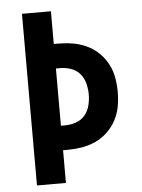

<svg xmlns="http://www.w3.org/2000/svg" viewBox="-53 -777 605 819"><g transform="rotate(-5 250.0 -367.5)"><path d="M72 0V-735H196V-595H215Q246 -595 276.5 -590Q307 -585 335.5 -572Q364 -559 387 -537Q410 -515 424.5 -487.5Q439 -460 444.5 -429.5Q450 -399 450 -368Q450 -336 444.5 -305.5Q439 -275 424.5 -247.5Q410 -220 387 -198Q364 -176 335.5 -163Q307 -150 276.5 -145Q246 -140 215 -140H196V0ZM196 -245H215Q238 -245 261 -253Q284 -261 299 -279Q314 -297 320 -320.5Q326 -344 326 -368Q326 -391 320 -414.5Q314 -438 299 -456Q284 -474 261 -482Q238 -490 215 -490H196Z"/></g></svg>

Font: Iosevka SS18 Extrabold
Style: Regular
Weight: 800
Monospace: yes
Designer: Belleve Invis
Foundry: Belleve Invis
Version: Version 25.1.1; ttfautohint (v1.8.4)